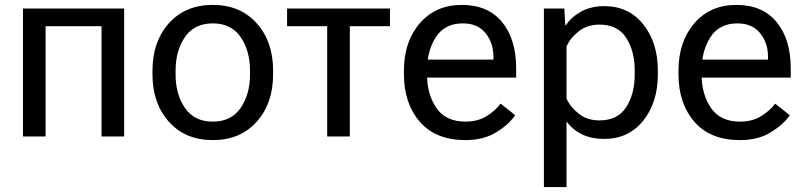

<svg xmlns="http://www.w3.org/2000/svg" viewBox="-20 -548 3234 771"><path d="M72.3 -513.7V0H163.1V-442.9H387.7V0H478.5V-513.7Z M592.3 -249Q592.3 -132.8 658.2 -59.1Q724.1 14.6 834.5 14.6Q944.8 14.6 1010.7 -59.1Q1076.7 -132.8 1076.7 -249V-264.6Q1076.7 -380.9 1010.7 -454.6Q944.8 -528.3 834.5 -528.3Q724.1 -528.3 658.2 -454.6Q592.3 -380.9 592.3 -264.6ZM685.1 -264.6Q685.1 -344.2 722.7 -399.2Q760.3 -454.1 834.5 -454.1Q908.7 -454.1 946.3 -399.2Q983.9 -344.2 983.9 -264.6V-249Q983.9 -169.4 946.3 -114.5Q908.7 -59.6 834.5 -59.6Q760.3 -59.6 722.7 -114.5Q685.1 -169.4 685.1 -249Z M1132.8 -442.9H1293.9V0H1384.8V-442.9H1545.9V-513.7H1132.8Z M1602.1 -249Q1602.1 -132.8 1665.8 -59.1Q1729.5 14.6 1849.1 14.6Q1922.4 14.6 1973.4 -17.1Q2024.4 -48.8 2048.8 -85.4L1990.2 -131.8Q1968.3 -102.5 1933.1 -81.1Q1897.9 -59.6 1849.1 -59.6Q1770 -59.6 1732.4 -114.5Q1694.8 -169.4 1694.8 -249V-264.6Q1694.8 -344.2 1730.5 -399.2Q1766.1 -454.1 1838.4 -454.1Q1897.9 -454.1 1929.7 -415Q1961.4 -376 1961.4 -320.3V-308.6H1657.7V-236.3H2052.7V-273.4Q2052.7 -390.6 1996.1 -459.5Q1939.5 -528.3 1834.5 -528.3Q1729.5 -528.3 1665.8 -454.6Q1602.1 -380.9 1602.1 -264.6Z M2164.1 203.1H2254.9V-60.5Q2277.3 -28.8 2315.2 -9.5Q2353 9.8 2406.7 9.8Q2504.4 9.8 2563 -63.5Q2621.6 -136.7 2621.6 -249V-264.6Q2621.6 -377 2563 -450.2Q2504.4 -523.4 2406.7 -523.4Q2353 -523.4 2312.7 -501Q2272.5 -478.5 2252.9 -446.8H2250L2246.1 -513.7H2164.1ZM2254.9 -152.3V-361.3Q2270 -395.5 2304.2 -422.4Q2338.4 -449.2 2387.2 -449.2Q2460.4 -449.2 2494.6 -396Q2528.8 -342.8 2528.8 -264.6V-249Q2528.8 -170.9 2494.6 -117.7Q2460.4 -64.5 2387.2 -64.5Q2338.4 -64.5 2304.2 -91.3Q2270 -118.2 2254.9 -152.3Z M2704.6 -249Q2704.6 -132.8 2768.3 -59.1Q2832 14.6 2951.7 14.6Q3024.9 14.6 3075.9 -17.1Q3127 -48.8 3151.4 -85.4L3092.8 -131.8Q3070.8 -102.5 3035.6 -81.1Q3000.5 -59.6 2951.7 -59.6Q2872.6 -59.6 2835 -114.5Q2797.4 -169.4 2797.4 -249V-264.6Q2797.4 -344.2 2833 -399.2Q2868.7 -454.1 2940.9 -454.1Q3000.5 -454.1 3032.2 -415Q3064 -376 3064 -320.3V-308.6H2760.3V-236.3H3155.3V-273.4Q3155.3 -390.6 3098.6 -459.5Q3042 -528.3 2937 -528.3Q2832 -528.3 2768.3 -454.6Q2704.6 -380.9 2704.6 -264.6Z"/></svg>

Font: Roboto Flex
Style: Regular
Weight: 400
Designer: Berlow after Robertson
Foundry: Google
Version: Version 3.200;gftools[0.9.32]